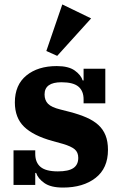

<svg xmlns="http://www.w3.org/2000/svg" viewBox="-20 -834 548 866"><path d="M264 12Q209 12 180 -8.5Q151 -29 143 -54H139V0H41V-156H139V-140Q139 -101 163 -81Q187 -61 241 -61Q289 -61 311 -76Q333 -91 333 -122Q333 -147 317 -160.5Q301 -174 264 -185L217 -198Q130 -222 88.5 -262.5Q47 -303 47 -372Q47 -451 99 -493.5Q151 -536 236 -536Q289 -536 317 -516Q345 -496 353 -471H357V-524H455V-368H357V-386Q357 -424 333.5 -443.5Q310 -463 257 -463Q181 -463 181 -408Q181 -382 196.5 -366Q212 -350 253 -340L296 -329Q338 -318 370 -304Q402 -290 423.5 -270.5Q445 -251 456 -223.5Q467 -196 467 -158Q467 -75 411 -31.5Q355 12 264 12ZM189 -604 261 -814 391 -751 238 -582Z"/></svg>

Font: IBM Plex Serif
Style: Bold
Weight: 700
Designer: Mike Abbink, Paul van der Laan, Pieter van Rosmalen
Foundry: Bold Monday
Version: Version 2.008